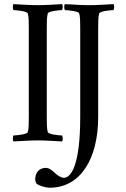

<svg xmlns="http://www.w3.org/2000/svg" viewBox="-20 -666 595 908"><path d="M159.2 -641.6C121.1 -641.6 84 -644.5 43.9 -646.5C39.1 -641.6 40 -623 43.9 -618.2C55.7 -618.2 108.4 -613.3 111.3 -602.5C116.2 -586.9 116.2 -559.6 116.2 -530.3V-113.3C116.2 -84 116.2 -56.6 111.3 -41C108.4 -30.3 55.7 -25.4 43.9 -25.4C40 -20.5 39.1 -2 43.9 2.9C84 1 121.1 -2 159.2 -2C197.3 -2 233.4 1 273.4 2.9C278.3 -2 277.3 -20.5 273.4 -25.4C261.7 -25.4 209 -30.3 206.1 -41C201.2 -56.6 201.2 -84 201.2 -113.3V-530.3C201.2 -559.6 201.2 -586.9 206.1 -602.5C209 -613.3 261.7 -618.2 273.4 -618.2C277.3 -623 278.3 -641.6 273.4 -646.5C233.4 -644.5 197.3 -641.6 159.2 -641.6ZM402.3 -641.6C364.3 -641.6 327.1 -644.5 287.1 -646.5C282.2 -641.6 283.2 -623 287.1 -618.2C298.8 -618.2 351.6 -613.3 354.5 -602.5C359.4 -586.9 359.4 -559.6 359.4 -530.3V-113.3C359.4 123 313.5 174.8 282.2 174.8C269.5 174.8 253.9 165 242.2 154.3C228.5 141.6 213.9 127.9 196.3 127.9C165 127.9 146.5 151.4 146.5 181.6C146.5 188.5 149.4 199.2 154.3 204.1C166 211.9 194.3 221.7 215.8 221.7C357.4 221.7 444.3 89.8 444.3 -113.3V-530.3C444.3 -559.6 444.3 -586.9 449.2 -602.5C452.1 -613.3 504.9 -618.2 516.6 -618.2C520.5 -623 521.5 -641.6 516.6 -646.5C476.6 -644.5 440.4 -641.6 402.3 -641.6Z"/></svg>

Font: Crimson
Style: Roman
Weight: 400
Version: Version 0.2